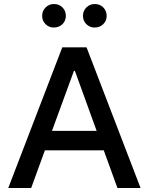

<svg xmlns="http://www.w3.org/2000/svg" viewBox="-20 -945 748 965"><path d="M501.5 -189.5H205.6L136.7 0H21.5L293 -707H415L686.5 0H570.3ZM465.8 -287.1 356.4 -588.9H351.6L241.2 -287.1ZM191.9 -865.2Q191.9 -890.6 209.2 -907.7Q226.6 -924.8 251.5 -924.8Q276.9 -924.8 293.9 -907.7Q311 -890.6 311 -865.2Q311 -840.3 293.7 -823.5Q276.4 -806.6 250.5 -806.6Q226.1 -806.6 209 -823.5Q191.9 -840.3 191.9 -865.2ZM397 -865.2Q397 -890.6 414.3 -907.7Q431.6 -924.8 456.5 -924.8Q481.9 -924.8 499 -907.7Q516.1 -890.6 516.1 -865.2Q516.1 -840.3 498.8 -823.5Q481.4 -806.6 455.6 -806.6Q431.2 -806.6 414.1 -823.5Q397 -840.3 397 -865.2Z"/></svg>

Font: Wanted Sans Medium
Style: Regular
Weight: 500
Designer: Original Design by Kil Hyung-jin and Kang Hanbin, Wanted Lab, Inc; Hangeul from Source Han Sans by Jang Soo-young and Ka
Foundry: Wanted Lab, Inc.
Version: Version 1.001